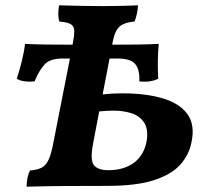

<svg xmlns="http://www.w3.org/2000/svg" viewBox="-20 -699 779 722"><path d="M80 3Q81 -36 93 -58Q120 -60 136.5 -68.5Q153 -77 163 -99Q173 -121 181 -164L243 -479H216Q168 -479 147.5 -456.5Q127 -434 110 -393Q92 -391 74 -393Q56 -395 43 -403Q53 -433 62 -469Q71 -505 74 -534Q111 -532 153.5 -531.5Q196 -531 253 -531L255 -544Q264 -587 254 -601Q244 -615 203 -618Q196 -641 202 -679Q236 -678 282 -677Q328 -676 367 -676Q405 -676 441.5 -677Q478 -678 499 -679Q497 -646 486 -618Q449 -615 431 -600.5Q413 -586 404 -543L402 -531Q455 -531 497.5 -531.5Q540 -532 577 -534Q574 -504 573.5 -470.5Q573 -437 575 -403Q545 -388 504 -393Q506 -436 489 -457.5Q472 -479 421 -479H392L366 -344Q383 -346 400.5 -347Q418 -348 440 -348Q529 -348 592.5 -329Q656 -310 685 -269.5Q714 -229 700 -164Q691 -117 658 -80Q625 -43 559 -21.5Q493 0 382 0Q298 0 224.5 0.5Q151 1 80 3ZM330 -159Q318 -96 333.5 -77.5Q349 -59 387 -59Q447 -59 485 -88Q523 -117 532 -172Q538 -215 521 -239.5Q504 -264 473.5 -273.5Q443 -283 407 -283Q381 -283 353 -280Z"/></svg>

Font: Vollkorn
Style: Bold Italic
Weight: 700
Italic angle: -11°
Designer: Friedrich Althausen
Foundry: Friedrich Althausen
Version: Version 5.000; ttfautohint (v1.8.3)